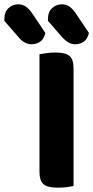

<svg xmlns="http://www.w3.org/2000/svg" viewBox="-112 -858 430 885"><path d="M154 7Q107 7 88.5 -9Q70 -25 70 -67V-608Q81 -610 101.5 -613Q122 -616 143 -616Q188 -616 207.5 -601Q227 -586 227 -542V-1Q216 2 196 4.5Q176 7 154 7ZM-92 -762V-769Q-92 -803 -73 -820.5Q-54 -838 -28 -838Q-7 -838 8 -827Q23 -816 36 -797L97 -706Q90 -677 72.5 -665.5Q55 -654 34 -654Q16 -654 0.5 -663Q-15 -672 -26 -686ZM109 -762V-769Q109 -803 128 -820.5Q147 -838 173 -838Q194 -838 209 -827Q224 -816 237 -797L298 -706Q291 -677 273.5 -665.5Q256 -654 235 -654Q215 -654 201 -663.5Q187 -673 175 -686Z"/></svg>

Font: Baloo Paaji 2
Style: Bold
Weight: 700
Designer: Shuchita Grover, Noopur Datye and Ek Type
Foundry: Ek Type
Version: Version 1.640;hotconv 1.0.111;makeotfexe 2.5.65597; ttfautoh